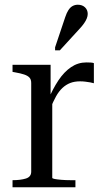

<svg xmlns="http://www.w3.org/2000/svg" viewBox="-20 -792 445 812"><path d="M377 -525V-440Q371 -442 362 -443.5Q353 -445 342 -446.5Q331 -448 319 -448Q295 -448 277 -441Q259 -434 244 -420Q229 -406 217 -384.5Q205 -363 193 -333L182 -366Q203 -416 227 -452Q251 -488 280.5 -508Q310 -528 345 -528Q356 -528 364 -527.5Q372 -527 377 -525ZM33 0V-30H34Q67 -30 89.5 -37Q112 -44 112 -66V-441Q112 -456 104.5 -464Q97 -472 82 -477Q67 -482 44 -486L33 -488V-518H194V-380L201 -389V-40Q201 -37 211.5 -35Q222 -33 240 -31.5Q258 -30 278 -30H299V0ZM256 -720Q262 -738 269.5 -749.5Q277 -761 287 -766.5Q297 -772 309 -772Q328 -772 339.5 -761Q351 -750 351 -733Q351 -724 347 -714Q343 -704 336 -694Q329 -684 320 -674L233 -579H213V-592Z"/></svg>

Font: Roboto Serif 144pt
Style: Regular
Weight: 400
Version: Version 1.008